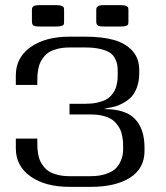

<svg xmlns="http://www.w3.org/2000/svg" viewBox="-20 -726 644 746"><path d="M479 -685.5V-643.6Q479 -634.8 477.8 -631.3Q476.6 -627.9 469.7 -625.5Q462.9 -623 447.8 -623H385.3Q364.7 -623 359.4 -627.2Q354 -631.3 354 -643.6V-685.5Q354 -690.9 354.5 -693.4Q355 -695.8 357.7 -699.5Q360.4 -703.1 367.2 -704.6Q374 -706.1 385.3 -706.1H447.8Q462.4 -706.1 469.5 -703.1Q476.6 -700.2 477.8 -696.8Q479 -693.4 479 -685.5ZM229 -685.5V-643.6Q229 -634.8 227.8 -631.3Q226.6 -627.9 219.7 -625.5Q212.9 -623 197.8 -623H135.3Q114.7 -623 109.4 -627.2Q104 -631.3 104 -643.6V-685.5Q104 -690.9 104.5 -693.4Q105 -695.8 107.7 -699.5Q110.4 -703.1 117.2 -704.6Q124 -706.1 135.3 -706.1H197.8Q212.4 -706.1 219.5 -703.1Q226.6 -700.2 227.8 -696.8Q229 -693.4 229 -685.5ZM250 -310.5ZM312.5 -583.5Q376.5 -583.5 421.6 -571Q466.8 -558.6 493.9 -529.1Q521 -499.5 521 -454.1V-441.9Q521 -409.2 511.2 -384.3Q501.5 -359.4 487.1 -346.2Q472.7 -333 455.1 -323.7Q437.5 -314.5 422.9 -311.3Q408.2 -308.1 397.2 -305.9Q386.2 -303.7 385.3 -302.2Q467.8 -302.2 504.6 -263.7Q541.5 -225.1 541.5 -151.9V-139.6Q541.5 -71.3 485.1 -35.6Q428.7 0 333.5 0H250Q156.2 0 98.9 -40.3Q41.5 -80.6 41.5 -149.9V-187.5H125V-172.9Q125 -159.7 125.5 -149.9Q126 -140.1 128.7 -125.5Q131.3 -110.8 136.2 -100.3Q141.1 -89.8 150.4 -78.1Q159.7 -66.4 172.4 -58.8Q185.1 -51.3 205.1 -46.4Q225.1 -41.5 250 -41.5H332.5Q366.2 -41.5 391.1 -50Q416 -58.6 428.5 -70.3Q440.9 -82 448.2 -98.6Q455.6 -115.2 457 -126.2Q458.5 -137.2 458.5 -149.9Q458.5 -163.1 458 -172.9Q457.5 -182.6 454.8 -197.3Q452.1 -211.9 447.3 -222.4Q442.4 -232.9 433.1 -244.6Q423.8 -256.3 411.1 -263.9Q398.4 -271.5 378.4 -276.4Q358.4 -281.2 333.5 -281.2H250V-322.8H312.5Q337.4 -322.8 357.2 -327.1Q377 -331.5 389.9 -338.1Q402.8 -344.7 412.1 -355.2Q421.4 -365.7 426.3 -375.5Q431.2 -385.3 433.8 -398.7Q436.5 -412.1 437 -421.4Q437.5 -430.7 437.5 -443.8Q437.5 -460.9 435.8 -472.7Q434.1 -484.4 427 -498.5Q419.9 -512.7 407 -521.2Q394 -529.8 370.1 -535.6Q346.2 -541.5 312.5 -541.5H250Q225.1 -541.5 205.1 -536.6Q185.1 -531.7 172.4 -524.4Q159.7 -517.1 150.4 -505.1Q141.1 -493.2 136.2 -482.7Q131.3 -472.2 128.7 -457.5Q126 -442.9 125.5 -433.3Q125 -423.8 125 -410.6V-396H41.5V-433.1Q41.5 -502.4 98.9 -543Q156.2 -583.5 250 -583.5Z"/></svg>

Font: Gputeks
Style: Regular
Weight: 500
Version: Version 0.9